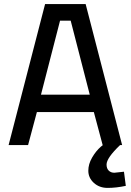

<svg xmlns="http://www.w3.org/2000/svg" viewBox="-20 -708 638 937"><path d="M594 199Q547 209 505 209Q465 209 438 184.5Q411 160 411 125Q411 93 429.5 61Q448 29 472 8L482 0H481L438 -161H160L117 0H22L200 -688H398L576 0H566Q500 63 500 95Q500 114 510.5 124.5Q521 135 538 135L585 130ZM180 -246H418L325 -607H273Z"/></svg>

Font: Cairo SemiBold
Style: Regular
Weight: 600
Designer: Mohamed Gaber, the designers of Titillium
Foundry: Kief Type Foundry
Version: Version 2.009; ttfautohint (v1.5.33-1714) -l 8 -r 50 -G 200 